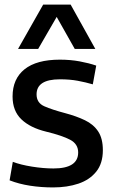

<svg xmlns="http://www.w3.org/2000/svg" viewBox="-20 -810 500 840"><path d="M22 -21 36 -102Q70 -89 120 -81Q170 -73 214 -73Q322 -73 322 -143Q322 -180 287 -198.5Q252 -217 182 -234Q112 -251 73.5 -288Q35 -325 35 -388Q35 -465 87.5 -507Q140 -549 242 -549Q288 -549 328.5 -541.5Q369 -534 401 -523L386 -441Q355 -450 320.5 -456.5Q286 -463 242 -463Q140 -463 140 -397Q140 -360 174 -345Q208 -330 265 -315Q314 -302 351.5 -284Q389 -266 409.5 -235Q430 -204 430 -153Q430 -95 401 -59Q372 -23 323 -6.5Q274 10 212 10Q160 10 111.5 2.5Q63 -5 22 -21ZM59 -596 169 -790H289L397 -596H307L228 -736L147 -596Z"/></svg>

Font: Georama Medium
Style: Regular
Weight: 500
Designer: Jean-Baptiste Levee
Foundry: Production Type
Version: Version 1.000